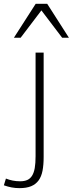

<svg xmlns="http://www.w3.org/2000/svg" viewBox="-87 -786 378 999"><path d="M140.1 30.8Q140.1 71.8 134.3 102.3Q128.4 132.8 113.8 152.8Q99.1 172.9 75 182.9Q50.8 192.9 14.2 192.9Q-7.3 192.9 -26.6 189.2Q-45.9 185.5 -66.9 178.2L-56.2 143.1Q-39.1 149.9 -20.8 153.6Q-2.4 157.2 18.1 157.2Q39.6 157.2 54.7 150.6Q69.8 144 79.6 128.7Q89.4 113.3 93.8 88.4Q98.1 63.5 98.1 26.9V-512.2H140.1ZM236.3 -589.8 128.4 -731.9 20.5 -589.8H-14.6L98.6 -766.1H158.7L271.5 -589.8Z"/></svg>

Font: Clear Sans Thin
Style: Regular
Weight: 250
Foundry: Intel Corporation
Version: Version 1.00